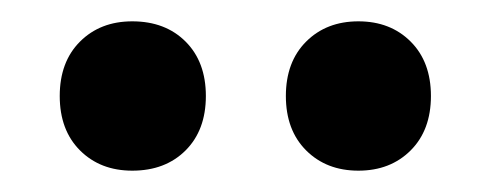

<svg xmlns="http://www.w3.org/2000/svg" viewBox="-20 -740 460 180"><path d="M316 -580Q286 -580 267 -599Q248 -618 248 -650Q248 -682 267 -701Q286 -720 316 -720Q346 -720 365 -701Q384 -682 384 -650Q384 -618 365 -599Q346 -580 316 -580ZM104 -580Q74 -580 55 -599Q36 -618 36 -650Q36 -682 55 -701Q74 -720 104 -720Q135 -720 154 -701Q173 -682 173 -650Q173 -618 154 -599Q135 -580 104 -580Z"/></svg>

Font: Montagu Slab 16pt Medium
Style: Regular
Weight: 500
Designer: Florian Karsten
Foundry: Florian Karsten
Version: Version 1.000; ttfautohint (v1.8.3)